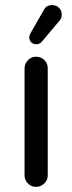

<svg xmlns="http://www.w3.org/2000/svg" viewBox="-20 -726 283 752"><path d="M94.7 -580.1Q94.7 -587.9 101.6 -599.6L151.4 -686.5Q161.1 -706.1 184.6 -706.1Q200.2 -706.1 210.9 -695.8Q221.7 -685.5 221.7 -668.9Q221.7 -653.3 211.9 -643.6L144.5 -563.5Q135.7 -552.7 122.1 -552.7Q110.4 -552.7 102.5 -560.1Q94.7 -567.4 94.7 -580.1ZM76.2 -39.1V-458Q76.2 -476.6 89.4 -490.2Q102.5 -503.9 121.1 -503.9Q140.6 -503.9 153.8 -490.7Q167 -477.5 167 -458V-39.1Q167 -20.5 153.3 -7.3Q139.6 5.9 121.1 5.9Q102.5 5.9 89.4 -7.3Q76.2 -20.5 76.2 -39.1Z"/></svg>

Font: FakePearl
Style: Regular
Weight: 400
Version: Version 1.2